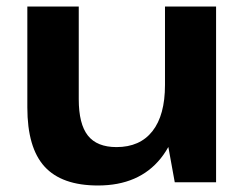

<svg xmlns="http://www.w3.org/2000/svg" viewBox="-20 -560 756 590"><path d="M222 -255Q222 -179 250 -143.5Q278 -108 338 -108Q410 -108 448.5 -157Q487 -206 487 -299L541 -378V-312Q541 -157 474 -73.5Q407 10 281 10Q170 10 117 -48Q64 -106 64 -230V-540H222ZM644 0H517L487 -165V-540H644Z"/></svg>

Font: Pathway Extreme 72pt
Style: Bold
Weight: 700
Designer: Eduardo Rodriguez Tunni
Foundry: Eduardo Rodriguez Tunni
Version: Version 1.001;gftools[0.9.26]